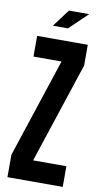

<svg xmlns="http://www.w3.org/2000/svg" viewBox="-98 -934 512 978"><g transform="rotate(10 158.0 -445.0)"><path d="M15 0V-116L184 -628H39V-735H301V-628L129 -107H301V0ZM109 -800 176 -890H281L187 -800Z"/></g></svg>

Font: League Gothic
Style: Regular
Weight: 400
Designer: The League of Moveable Type
Version: Version 2.001